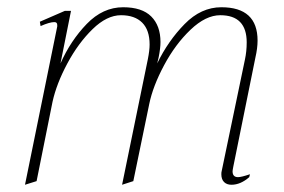

<svg xmlns="http://www.w3.org/2000/svg" viewBox="-20 -500 785 530"><path d="M624 -40Q622 -30 622 -27Q622 -11 637 -11Q646 -11 670 -19L668 -11Q644 10 619 10Q606 10 598.5 2.5Q591 -5 591 -19Q591 -25 592 -28L656 -335Q661 -358 661 -383Q661 -458 588 -458Q548 -458 506 -418Q464 -378 433 -320Q402 -262 392 -213L348 0L317 10L388 -336Q393 -361 393 -377Q393 -417 372.5 -437.5Q352 -458 314 -458Q275 -458 235.5 -419.5Q196 -381 166 -325Q136 -269 125 -219L81 0L49 10L138 -427V-431Q138 -439 130 -439Q117 -439 92 -428L90 -440L159 -470H176L147 -325Q175 -388 219.5 -434Q264 -480 320 -480Q372 -480 397.5 -454.5Q423 -429 423 -384Q423 -367 418 -342L414 -325Q444 -387 489.5 -433.5Q535 -480 591 -480Q691 -480 691 -388Q691 -367 685 -341Z"/></svg>

Font: Taviraj Thin
Style: Italic
Weight: 250
Italic angle: -12°
Designer: Katatrad Team
Foundry: CadsonDemak
Version: Version 1.001